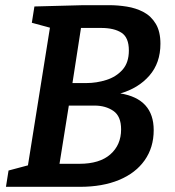

<svg xmlns="http://www.w3.org/2000/svg" viewBox="-20 -722 675 742"><path d="M574 -219Q574 -152 539 -102.5Q504 -53 440 -26.5Q376 0 289 0H3L13 -63L88 -83L173 -615L103 -634L113 -697L302 -702H403Q435 -702 470 -696.5Q505 -691 534.5 -675.5Q564 -660 582 -630Q600 -600 600 -553Q600 -479 557.5 -430Q515 -381 445 -361Q574 -340 574 -219ZM371 -614H293L260 -401H314Q353 -401 391 -413Q429 -425 453.5 -452.5Q478 -480 478 -527Q478 -577 449.5 -595.5Q421 -614 371 -614ZM287 -89Q365 -89 406.5 -125.5Q448 -162 448 -222Q448 -273 418 -293.5Q388 -314 345 -314H246L210 -89Z"/></svg>

Font: Bitter SemiBold
Style: Italic
Weight: 600
Italic angle: -9°
Designer: Sol Matas, and Bitter project Authors
Foundry: Sol Matas
Version: Version 2.001